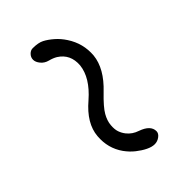

<svg xmlns="http://www.w3.org/2000/svg" viewBox="-8 -468 499 499"><g transform="rotate(45 242.0 -218.0)"><path d="M364.3 -203.6Q378.4 -214.8 384.3 -232.9Q395.5 -264.6 417 -264.6Q425.3 -264.6 431.6 -256.1Q438 -247.6 438 -237.3Q438 -227.1 431.9 -214.6Q425.8 -202.1 415.8 -189.5Q405.8 -176.8 391.6 -166.5Q359.4 -143.6 317.9 -147Q274.4 -150.4 235.4 -196.3Q196.8 -240.7 155.8 -245.1Q117.2 -248 98.1 -217.8Q92.8 -209 89.6 -196.5Q86.4 -184.1 77.1 -176.5Q67.9 -168.9 59.1 -168.9Q50.3 -168.9 43.7 -175.3Q37.1 -181.6 37.1 -189.5Q37.1 -210 43.2 -221.7Q49.3 -233.4 60.3 -246.1Q71.3 -258.8 86.4 -268.6Q121.1 -291.5 162.6 -288.1Q206.1 -283.7 248 -239.3Q275.4 -210.9 291.3 -201.9Q307.1 -192.9 321.8 -191.7Q336.4 -190.4 346.4 -193.8Q356.4 -197.3 364.3 -203.6Z"/></g></svg>

Font: Pompiere
Style: Regular
Weight: 400
Designer: Karolina Lach
Foundry: Sorkin Type Co.
Version: Version 1.002